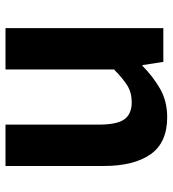

<svg xmlns="http://www.w3.org/2000/svg" viewBox="14 -628 614 681"><g transform="rotate(90 320.5 -287.0)"><path d="M79.3 0V-559.8H199L210.4 -485.9H213.2Q249.5 -522.2 293.7 -547.9Q337.9 -573.5 395.2 -573.5Q485.6 -573.5 526.9 -514.3Q568.2 -455 568.2 -349.1V0H421.5V-330.9Q421.5 -396 402.5 -421.9Q383.5 -447.7 342.1 -447.7Q307.9 -447.7 282.6 -431.9Q257.3 -416 226 -385.1V0Z"/></g></svg>

Font: Noto Sans JP
Style: Regular
Weight: 100
Designer: Ryoko NISHIZUKA 西塚涼子 (kana, bopomofo & ideographs); Paul D. Hunt (Latin, Greek & Cyrillic); Sandoll Communications 산돌커뮤니
Foundry: Adobe
Version: Version 2.004;hotconv 1.0.118;makeotfexe 2.5.65603